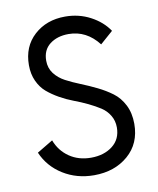

<svg xmlns="http://www.w3.org/2000/svg" viewBox="-73 -661 600 727"><g transform="rotate(-10 227.0 -297.5)"><path d="M231 7.8Q164.6 7.8 112.1 -24.9Q59.6 -57.6 35.6 -113.3L96.7 -149.9Q112.3 -108.4 147.7 -84Q183.1 -59.6 231 -59.6Q281.2 -59.6 314 -85.2Q346.7 -110.8 346.7 -155.8Q346.7 -181.6 334.2 -202.1Q321.8 -222.7 301.8 -235.6Q281.7 -248.5 255.9 -261Q230 -273.4 203.1 -283.4Q176.3 -293.5 150.4 -308.1Q124.5 -322.8 104.5 -339.8Q84.5 -356.9 72 -384Q59.6 -411.1 59.6 -445.3Q59.6 -516.6 106.9 -559.8Q154.3 -603 226.1 -603Q278.8 -603 323 -579.6Q367.2 -556.2 392.1 -519L342.8 -475.6Q296.4 -535.6 227.5 -535.6Q184.1 -535.6 155.5 -513.7Q127 -491.7 127 -450.7Q127 -422.4 142.8 -401.4Q158.7 -380.4 184.1 -366.9Q209.5 -353.5 240 -341.3Q270.5 -329.1 301 -314.2Q331.5 -299.3 356.9 -280.5Q382.3 -261.7 398.2 -230.5Q414.1 -199.2 414.1 -157.7Q414.1 -82 362.1 -37.1Q310.1 7.8 231 7.8Z"/></g></svg>

Font: Now
Style: Regular
Weight: 400
Designer: Alfredo Marco Pradil
Foundry: Alfredo Marco Pradil
Version: Version 1.200;hotconv 1.0.109;makeotfexe 2.5.65596